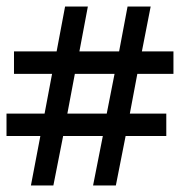

<svg xmlns="http://www.w3.org/2000/svg" viewBox="-22 -539 572 590"><path d="M73 31 102 -121H-2V-190H115L138 -312H21V-381H152L178 -519H248L222 -381H344L370 -519H441L414 -381H511V-312H400L377 -190H489V-121H364L334 31H264L294 -121H172L142 31ZM185 -190H306L330 -312H208Z"/></svg>

Font: Faustina Light Medium
Style: Italic
Weight: 500
Italic angle: -8°
Version: Version 1.200